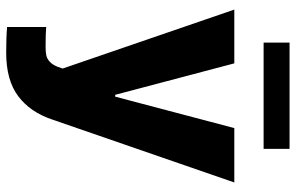

<svg xmlns="http://www.w3.org/2000/svg" viewBox="-186 -561 946 614"><g transform="rotate(90 287.0 -254.0)"><path d="M66.4 196.3V71.3Q87.9 73.2 130.9 73.2Q147 73.2 157.5 70.8Q168 68.4 177.2 60.1Q186.5 51.8 193.4 35.2L199.2 18.6L10.7 -530.3H182.6L283.2 -149.4H289.1L389.6 -530.3H563.5L362.3 51.8Q338.9 122.1 287.8 160.6Q236.8 199.2 148.4 199.2Q98.6 199.2 66.4 196.3ZM456.1 -624H116.2V-707H456.1Z"/></g></svg>

Font: Pretendard ExtraBold
Style: Regular
Weight: 800
Designer: Base glyphs from Inter by Rasmus Andersson; Hangeul glyphs from Noto Sans CJK(Source Han Sans) by Jang Soo-young and Kan
Foundry: Kil Hyung-jin
Version: Version 1.309